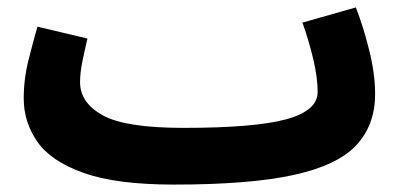

<svg xmlns="http://www.w3.org/2000/svg" viewBox="-20 -477 1084 518"><path d="M449 21Q654 21 772.5 -5Q891 -31 941.5 -85.5Q992 -140 992 -223Q992 -278 976 -342Q960 -406 940 -457L796 -416Q814 -365 825.5 -316Q837 -267 837 -229Q837 -178 751.5 -155Q666 -132 475 -132ZM449 21 495 -11 475 -132Q318 -132 257 -166Q196 -200 196 -255Q196 -281 202.5 -312.5Q209 -344 216 -373L81 -405Q70 -367 57 -315.5Q44 -264 44 -211Q44 -148 80.5 -95Q117 -42 205.5 -10.5Q294 21 449 21Z"/></svg>

Font: Noto Sans Arabic Extra
Style: Regular
Weight: 800
Designer: Nadine Chahine - Monotype Design Team
Foundry: Monotype Imaging Inc.
Version: Version 1.902